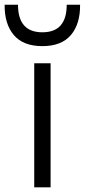

<svg xmlns="http://www.w3.org/2000/svg" viewBox="-73 -800 362 820"><path d="M73.2 0V-529.8H143.1V0ZM-53.2 -779.8H3.9Q3.9 -662.1 107.9 -662.1Q211.9 -662.1 211.9 -779.8H269Q270 -698.2 230 -650.6Q189.9 -603 107.9 -603Q25.9 -603 -14.2 -650.6Q-54.2 -698.2 -53.2 -779.8Z"/></svg>

Font: Cooper Hewitt
Style: Book
Weight: 705
Designer: Village Type and Design LLC
Foundry: Cooper Hewitt Smithsonian Design Museum
Version: 1.000